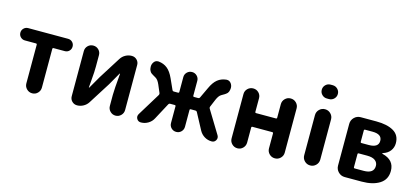

<svg xmlns="http://www.w3.org/2000/svg" viewBox="-63 -1254 3752 1734"><g transform="rotate(15 1813.0 -386.5)"><path d="M201.2 -73.2V-434.6Q201.2 -444.3 191.4 -444.3H87.9Q64.5 -444.3 47.4 -460.9Q30.3 -477.5 30.3 -502Q30.3 -526.4 47.4 -543Q64.5 -559.6 87.9 -559.6H460.9Q485.4 -559.6 502 -543Q518.6 -526.4 518.6 -502Q518.6 -477.5 502 -460.9Q485.4 -444.3 460.9 -444.3H356.4Q346.7 -444.3 346.7 -434.6V-73.2Q346.7 -43 325.7 -21.5Q304.7 0 274.4 0Q244.1 0 222.7 -21.5Q201.2 -43 201.2 -73.2Z M694.3 0Q666 0 646.5 -19.5Q627 -39.1 627 -67.4V-489.3Q627 -518.6 647.5 -539.1Q668 -559.6 697.8 -559.6Q727.5 -559.6 748 -539.1Q768.6 -518.6 768.6 -489.3V-382.8Q768.6 -358.4 767.1 -327.6Q765.6 -296.9 761.2 -249Q756.8 -201.2 755.9 -184.6Q755.9 -182.6 757.8 -182.6Q759.8 -182.6 760.7 -184.6Q822.3 -291 827.1 -299.8L955.1 -502.9Q971.7 -529.3 999 -544.4Q1026.4 -559.6 1057.6 -559.6Q1085.9 -559.6 1105.5 -540Q1125 -520.5 1125 -493.2V-71.3Q1125 -42 1104 -21Q1083 0 1053.7 0Q1024.4 0 1003.4 -21Q982.4 -42 982.4 -71.3V-175.8Q982.4 -225.6 996.1 -375Q996.1 -377 994.1 -377Q992.2 -377 991.2 -375Q941.4 -290 924.8 -258.8L796.9 -56.6Q780.3 -30.3 752.4 -15.1Q724.6 0 694.3 0Z M1858.4 -299.8Q1854.5 -291 1859.4 -282.2L1990.2 -67.4Q1997.1 -55.7 1997.1 -43.9Q1997.1 -33.2 1991.2 -22.5Q1978.5 0 1953.1 0Q1916 0 1885.3 -18.6Q1854.5 -37.1 1836.9 -69.3L1754.9 -222.7Q1750 -231.4 1740.2 -231.4H1696.3Q1686.5 -231.4 1686.5 -221.7V-65.4Q1686.5 -38.1 1667.5 -19Q1648.4 0 1621.1 0Q1593.8 0 1574.7 -19Q1555.7 -38.1 1555.7 -65.4V-221.7Q1555.7 -231.4 1545.9 -231.4H1502.9Q1493.2 -231.4 1488.3 -222.7L1406.2 -69.3Q1389.6 -37.1 1358.4 -18.6Q1327.1 0 1291 0Q1264.6 0 1252 -22.5Q1246.1 -33.2 1246.1 -43.9Q1246.1 -55.7 1252.9 -67.4L1383.8 -281.2Q1388.7 -290 1385.7 -298.8L1354.5 -372.1Q1336.9 -413.1 1314.5 -425.8Q1311.5 -427.7 1301.3 -433.6Q1291 -439.5 1287.1 -441.9Q1283.2 -444.3 1274.9 -449.7Q1266.6 -455.1 1263.2 -460Q1259.8 -464.8 1255.9 -471.2Q1252 -477.5 1250 -485.4L1248 -498Q1247.1 -504.9 1247.1 -511.7Q1247.1 -533.2 1259.8 -551.8Q1274.4 -573.2 1298.8 -573.2Q1300.8 -573.2 1304.7 -573.2Q1352.5 -568.4 1386.7 -541Q1420.9 -513.7 1447.3 -455.1L1492.2 -355.5Q1496.1 -346.7 1505.9 -346.7H1545.9Q1555.7 -346.7 1555.7 -356.4V-495.1Q1555.7 -521.5 1574.7 -540.5Q1593.8 -559.6 1621.1 -559.6Q1648.4 -559.6 1667.5 -540.5Q1686.5 -521.5 1686.5 -495.1V-356.4Q1686.5 -346.7 1696.3 -346.7H1735.4Q1745.1 -346.7 1749 -355.5L1795.9 -455.1Q1822.3 -513.7 1856.4 -541Q1890.6 -568.4 1938.5 -573.2Q1941.4 -573.2 1944.3 -573.2Q1967.8 -573.2 1983.4 -551.8Q1996.1 -533.2 1996.1 -511.7Q1996.1 -504.9 1995.1 -498L1992.2 -485.4Q1991.2 -478.5 1987.3 -471.7Q1983.4 -464.8 1980 -460.4Q1976.6 -456.1 1968.3 -450.2Q1960 -444.3 1956.1 -441.9Q1952.1 -439.5 1941.9 -433.6Q1931.6 -427.7 1928.7 -425.8Q1906.2 -413.1 1888.7 -372.1Z M2120.1 -73.2V-487.3Q2120.1 -517.6 2141.6 -538.6Q2163.1 -559.6 2193.4 -559.6Q2223.6 -559.6 2244.6 -538.6Q2265.6 -517.6 2265.6 -487.3V-360.4Q2265.6 -350.6 2275.4 -350.6H2460Q2469.7 -350.6 2469.7 -360.4V-486.3Q2469.7 -516.6 2491.2 -538.1Q2512.7 -559.6 2543.5 -559.6Q2574.2 -559.6 2595.7 -538.1Q2617.2 -516.6 2617.2 -486.3V-73.2Q2617.2 -43 2595.7 -21.5Q2574.2 0 2543.5 0Q2512.7 0 2491.2 -21.5Q2469.7 -43 2469.7 -73.2V-212.9Q2469.7 -222.7 2460 -222.7H2275.4Q2265.6 -222.7 2265.6 -212.9V-73.2Q2265.6 -43 2244.6 -21.5Q2223.6 0 2193.4 0Q2163.1 0 2141.6 -21.5Q2120.1 -43 2120.1 -73.2Z M2858.4 -643.6Q2831.1 -643.6 2812 -662.6Q2793 -681.6 2793 -708.5Q2793 -735.4 2812 -754.4Q2831.1 -773.4 2858.4 -773.4H2877.9Q2905.3 -773.4 2924.3 -754.4Q2943.4 -735.4 2943.4 -708.5Q2943.4 -681.6 2924.3 -662.6Q2905.3 -643.6 2877.9 -643.6ZM2793 -95.7V-470.7Q2793 -502 2814.9 -523.9Q2836.9 -545.9 2868.2 -545.9Q2899.4 -545.9 2921.4 -523.9Q2943.4 -502 2943.4 -470.7V-95.7Q2943.4 -64.5 2921.4 -42.5Q2899.4 -20.5 2868.2 -20.5Q2836.9 -20.5 2814.9 -42.5Q2793 -64.5 2793 -95.7Z M3197.3 0Q3162.1 0 3137.2 -24.9Q3112.3 -49.8 3112.3 -85V-474.6Q3112.3 -509.8 3137.2 -534.7Q3162.1 -559.6 3197.3 -559.6H3343.8Q3445.3 -559.6 3504.9 -524.9Q3564.5 -490.2 3564.5 -414.1Q3564.5 -374 3541 -342.8Q3517.6 -311.5 3472.7 -297.9Q3469.7 -296.9 3469.7 -294.4Q3469.7 -292 3472.7 -291Q3585.9 -263.7 3585.9 -161.1Q3585.9 -80.1 3522.5 -40Q3459 0 3356.4 0ZM3254.9 -345.7Q3254.9 -335.9 3264.6 -335.9H3332Q3422.9 -335.9 3422.9 -398.4Q3422.9 -460.9 3334 -460.9H3264.6Q3254.9 -460.9 3254.9 -451.2ZM3254.9 -108.4Q3254.9 -98.6 3264.6 -98.6H3347.7Q3443.4 -98.6 3443.4 -169.9Q3443.4 -201.2 3418.5 -220.2Q3393.6 -239.3 3343.8 -239.3H3264.6Q3254.9 -239.3 3254.9 -229.5Z"/></g></svg>

Font: Gen Jyuu GothicX Bold
Style: Bold
Weight: 700
Designer: Ryoko NISHIZUKA (kana &amp; ideographs); Paul D. Hunt (Latin, Greek &amp; Cyrillic); Wenlong ZHANG (bopomofo); Sandoll C
Version: Version 1.058.20140828